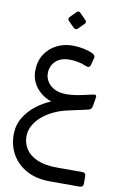

<svg xmlns="http://www.w3.org/2000/svg" viewBox="-113 -797 772 1210"><g transform="rotate(10 273.0 -192.5)"><path d="M296.6 350.3Q209.2 350.3 147.2 316.6Q85.2 282.9 52.6 226.2Q20 169.6 20 99.9Q20 39.4 48.4 -8.7Q76.8 -56.8 122.1 -92Q167.4 -127.1 216.3 -146.9Q175 -161.6 145 -187.9Q115 -214.2 99.4 -248.2Q83.9 -282.1 83.9 -317.6Q83.9 -381.4 112.6 -425.9Q141.3 -470.3 188 -493.9Q234.7 -517.5 289.4 -517.5Q324.4 -517.5 357.1 -510.8Q389.7 -504.1 414.9 -493.4Q428.3 -487.7 433.5 -479.7Q438.7 -471.7 434.2 -458.9L424.5 -420.3Q420.5 -405.8 412.3 -402.8Q404.1 -399.9 390.7 -405.7Q367.2 -416.8 339.1 -421.8Q310.9 -426.9 287.1 -426.9Q228.7 -426.9 196.7 -396.3Q164.7 -365.7 164.7 -318.7Q164.7 -291.2 179.9 -266Q195.2 -240.7 225.7 -224.8Q256.2 -208.8 301.7 -208.8Q329.2 -208.8 357.9 -212.9Q386.6 -217 415.1 -223.8Q443.7 -230.6 470.7 -236.1Q484.2 -238.9 487.9 -234.1Q491.6 -229.2 489.6 -216.8L480.9 -165.6Q478.1 -151.2 472.2 -145.3Q466.4 -139.3 453.9 -136.8L319.9 -107.2Q280.3 -98 241.5 -79.7Q202.7 -61.4 171.1 -35.2Q139.4 -8.9 120.3 24.5Q101.2 57.9 101.2 96.7Q101.2 140.9 124.8 177.1Q148.4 213.4 198.1 235.1Q247.7 256.8 326.1 256.8H485.8Q509.6 256.8 509.6 280.5V326.6Q509.6 350.3 485.8 350.3ZM301.3 -627.3Q296.6 -622.6 289.3 -623.1Q282.1 -623.6 276.6 -628.3L238.4 -666.5Q233.4 -672.2 233.4 -679.3Q233.4 -686.3 238.4 -691.2L276.6 -729.4Q282.1 -735 288.8 -735.1Q295.6 -735.2 300.3 -729.4L338.1 -691.2Q352 -678 339.5 -665.5Z"/></g></svg>

Font: Rubik Light
Style: Regular
Weight: 300
Designer: Hubert and Fischer
Foundry: Hubert and Fischer
Version: Version 2.300;gftools[0.9.30]